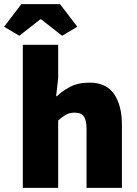

<svg xmlns="http://www.w3.org/2000/svg" viewBox="-47 -914 667 934"><path d="M64 0V-696H236V-534L226 -446H230Q254 -470 293 -491Q332 -512 388 -512Q470 -512 508 -456.5Q546 -401 546 -308V0H374V-286Q374 -328 361.5 -347Q349 -366 316 -366Q292 -366 274 -356Q256 -346 236 -328V0ZM47 -740 -27 -784 57 -894H245L329 -784L255 -740L153 -820H149Z"/></svg>

Font: Source Code Pro Black
Style: Regular
Weight: 900
Monospace: yes
Designer: Paul D. Hunt, Teo Tuominen
Foundry: Adobe Systems Incorporated
Version: Version 2.030;PS 1.000;hotconv 16.6.51;makeotf.lib2.5.65220